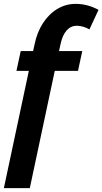

<svg xmlns="http://www.w3.org/2000/svg" viewBox="-41 -760 529 992"><path d="M108 -394H44L66 -496H130L137 -528Q150 -593 181 -640.5Q212 -688 255.5 -714Q299 -740 350 -740Q381 -740 411 -732Q441 -724 468 -709L421 -608Q408 -616 390 -621.5Q372 -627 356 -627Q325 -627 303.5 -603Q282 -579 272 -533L264 -496H384L362 -394H242L113 212H-21Z"/></svg>

Font: Raleway Thin
Style: Bold Italic
Weight: 700
Italic angle: -12°
Version: Version 4.026